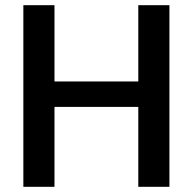

<svg xmlns="http://www.w3.org/2000/svg" viewBox="-20 -720 743 740"><path d="M513 0V-700H633V0ZM70 0V-700H190V0ZM173 -308V-406H535V-308Z"/></svg>

Font: DM Sans 16pt SemiBold
Style: Regular
Weight: 600
Version: Version 4.004;gftools[0.9.30]